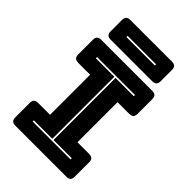

<svg xmlns="http://www.w3.org/2000/svg" viewBox="-267 -1032 1138 1138"><g transform="rotate(45 302.5 -462.5)"><path d="M89 0Q70 0 61.5 -8.5Q53 -17 53 -36V-155Q53 -174 61.5 -182.5Q70 -191 89 -191H188V-527H89Q70 -527 61.5 -535.5Q53 -544 53 -563V-684Q53 -703 61.5 -711.5Q70 -720 89 -720H515Q534 -720 542.5 -711.5Q551 -703 551 -684V-563Q551 -544 542.5 -535.5Q534 -527 515 -527H418V-191H515Q534 -191 542.5 -182.5Q551 -174 551 -155V-36Q551 -17 542.5 -8.5Q534 0 515 0ZM461 -90V-100H308V-620H461V-630H143V-620H298V-100H143V-90ZM475 -760H128Q109 -760 100.5 -768.5Q92 -777 92 -796V-889Q92 -908 100.5 -916.5Q109 -925 128 -925H475Q494 -925 502.5 -916.5Q511 -908 511 -889V-796Q511 -777 502.5 -768.5Q494 -760 475 -760ZM182 -847V-837H421V-847Z"/></g></svg>

Font: Bungee Inline
Style: Regular
Weight: 400
Version: Version 1.000;PS 1.0;hotconv 1.0.72;makeotf.lib2.5.5900